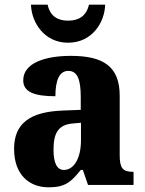

<svg xmlns="http://www.w3.org/2000/svg" viewBox="-20 -788 616 818"><path d="M270 -606C373 -606 426 -693 428 -768H359C348 -720 316 -700 270 -700C225 -700 193 -720 183 -768H112C114 -693 168 -606 270 -606ZM187 10C256 10 282 -11 324 -64H333L355 0H549V-56H546C503 -56 490 -72 490 -126V-380C490 -505 420 -550 282 -550C171 -550 79 -519 79 -446C79 -397 124 -378 216 -378C216 -446 233 -486 271 -486C311 -486 324 -447 324 -374V-320L248 -317C109 -312 40 -263 40 -154C40 -42 106 10 187 10ZM252 -64C222 -64 208 -95 208 -150C208 -221 228 -257 291 -262L325 -265V-191C325 -115 296 -64 252 -64Z"/></svg>

Font: Noto Serif Bengali SemiCondensed ExtraBold
Style: Regular
Weight: 800
Width: 4
Designer: Juan Bruce, Universal Thirst, Indian Type Foundry and the Monotype Design Team.
Foundry: Monotype Imaging Inc.
Version: Version 2.003